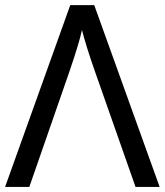

<svg xmlns="http://www.w3.org/2000/svg" viewBox="-20 -734 648 754"><path d="M350.1 -713.9 606.9 0H512.2L354 -450.2Q318.4 -551.3 301.8 -616.2Q292 -567.9 252 -451.2L95.2 0H0L255.9 -713.9Z"/></svg>

Font: NotoSans
Style: Regular
Weight: 400
Designer: Monotype Design team
Foundry: Monotype Imaging Inc.
Version: Version 1.04